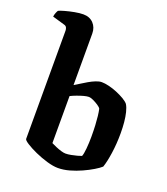

<svg xmlns="http://www.w3.org/2000/svg" viewBox="-145 -901 874 1003"><g transform="rotate(20 292.0 -400.0)"><path d="M293.5 0Q268 0 232.8 -10.2Q197.5 -20.5 164.2 -35.5Q131 -50.5 108.8 -64.8Q86.5 -79 86.5 -86.5V-688Q86.5 -696.5 82.8 -704.5Q79 -712.5 69 -715L0.5 -735Q2.5 -748.5 6.8 -758.2Q11 -768 14 -772Q25 -777 48.2 -783.5Q71.5 -790 98.2 -795Q125 -800 145.5 -800Q180.5 -800 201.8 -777.8Q223 -755.5 223 -721V-435Q235 -442 251.8 -452.8Q268.5 -463.5 287.5 -474.5Q306.5 -485.5 324.8 -492.8Q343 -500 357 -500Q374 -500 397 -494.5Q420 -489 443 -479.5Q466 -470 485.2 -458.8Q504.5 -447.5 513.5 -436.5Q523.5 -420 529.2 -396.2Q535 -372.5 537.8 -343.5Q540.5 -314.5 540.5 -282.5Q540.5 -224.5 532.8 -171.2Q525 -118 514.5 -88Q502 -76.5 477.5 -61.8Q453 -47 421.8 -32.8Q390.5 -18.5 357.2 -9.2Q324 0 293.5 0ZM305.5 -84.5Q319 -84.5 336 -87.8Q353 -91 368.5 -95.2Q384 -99.5 391.5 -102.5Q397 -115 400 -147.2Q403 -179.5 403 -213.5Q403 -249 401.5 -277Q400 -305 397.5 -326.8Q395 -348.5 391.5 -364.5Q388 -372 374 -381.2Q360 -390.5 344.8 -397.5Q329.5 -404.5 320.5 -404.5Q309 -404.5 291.8 -399.8Q274.5 -395 256.2 -388.2Q238 -381.5 223 -374V-112.5Q235 -106.5 250.2 -100Q265.5 -93.5 280.5 -89Q295.5 -84.5 305.5 -84.5Z"/></g></svg>

Font: Texturina Medium
Style: Regular
Weight: 500
Designer: Guillermo Torres Carreño
Foundry: Omnibus-Type
Version: Version 1.003